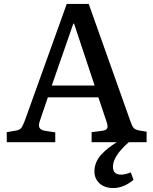

<svg xmlns="http://www.w3.org/2000/svg" viewBox="-20 -720 776 972"><path d="M631.8 0Q551.8 70.3 551.8 124Q551.8 164.1 592.8 164.1Q613.3 164.1 642.1 152.8L655.8 190.9Q605 231.9 554.2 231.9Q508.8 231.9 483.4 207.8Q458 183.6 458 147.9Q458 123 467.8 100.6Q477.5 78.1 495.8 59.3Q514.2 40.5 531 27.6Q547.9 14.6 570.8 0H443.8V-50.8L499 -58.1Q519 -61 523.2 -71.8Q527.3 -82.5 518.1 -107.9L478 -227.1H222.2L183.1 -111.8Q173.8 -86.9 179.2 -74.7Q184.6 -62.5 206.1 -58.1L259.8 -49.8V0H14.2V-50.8L62 -59.1Q80.1 -62.5 87.9 -72.5Q95.7 -82.5 106.9 -112.8L317.9 -700.2H429.2L638.2 -111.8Q647.9 -83.5 655 -74.2Q662.1 -64.9 681.2 -60.1L722.2 -53.2V0ZM242.2 -287.1H459L355 -600.1H351.1Z"/></svg>

Font: Literata Book Medium
Style: Regular
Weight: 500
Designer: Latin by Veronika Burian and Jose Scaglione. Greek by Irene Vlachou. Cyrillic by Vera Evstafieva
Foundry: TypeTogether
Version: Version 2.003;PS 002.003;hotconv 1.0.88;makeotf.lib2.5.64775